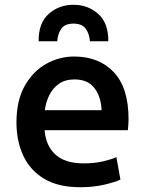

<svg xmlns="http://www.w3.org/2000/svg" viewBox="-20 -772 609 805"><path d="M317 13Q224 13 165 -22.5Q106 -58 77.5 -119.5Q49 -181 49 -259Q49 -351 84 -412.5Q119 -474 174 -504.5Q229 -535 291 -535Q395 -535 457 -469.5Q519 -404 519 -272Q519 -262 518 -249Q517 -236 516 -226H167Q172 -161 212.5 -124Q253 -87 330 -87Q376 -87 412 -95.5Q448 -104 468 -113L485 -19Q465 -9 418.5 2Q372 13 317 13ZM168 -310H406Q404 -365 376.5 -402Q349 -439 292 -439Q253 -439 227 -420.5Q201 -402 186.5 -372.5Q172 -343 168 -310ZM142 -599Q141 -675 184 -713.5Q227 -752 288 -752Q349 -752 392 -713.5Q435 -675 434 -599H357Q355 -630 339.5 -651.5Q324 -673 288 -673Q252 -673 237 -651.5Q222 -630 220 -599Z"/></svg>

Font: Ubuntu Sans SemiBold
Style: Regular
Weight: 600
Designer: Dalton Maag Ltd
Foundry: Dalton Maag Ltd
Version: Version 1.006; ttfautohint (v1.8.4.7-5d5b)